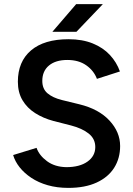

<svg xmlns="http://www.w3.org/2000/svg" viewBox="-20 -903 650 935"><path d="M313 12Q258 12 212.5 -1Q167 -14 132.5 -37Q98 -60 75.5 -88.5Q53 -117 44 -148L158 -183Q171 -146 209 -118Q247 -90 303 -89Q368 -89 406 -116Q444 -143 444 -187Q444 -227 412 -252.5Q380 -278 326 -292L240 -314Q191 -327 151.5 -352Q112 -377 89.5 -415Q67 -453 67 -505Q67 -603 131 -657.5Q195 -712 314 -712Q381 -712 431.5 -691.5Q482 -671 515 -635.5Q548 -600 564 -555L452 -519Q437 -559 400 -585Q363 -611 308 -611Q251 -611 218.5 -584Q186 -557 186 -509Q186 -470 211.5 -448.5Q237 -427 281 -416L367 -395Q461 -372 513 -316Q565 -260 565 -192Q565 -132 536 -86Q507 -40 450.5 -14Q394 12 313 12ZM235 -748 351 -883H481L352 -748Z"/></svg>

Font: Figtree Light SemiBold
Style: Regular
Weight: 600
Version: Version 2.002